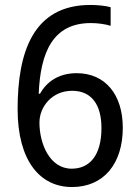

<svg xmlns="http://www.w3.org/2000/svg" viewBox="-20 -744 560 774"><path d="M51 -304C51 -95 142 10 270 10C399 10 475 -85 475 -229C475 -362 405 -449 289 -449C216 -449 168 -414 141 -366H136C143 -533 193 -651 346 -651C374 -651 403 -647 426 -640V-715C405 -721 371 -724 344 -724C112 -724 51 -531 51 -304ZM269 -64C180 -64 139 -165 139 -250C139 -313 189 -378 271 -378C349 -378 389 -322 389 -228C389 -117 341 -64 269 -64Z"/></svg>

Font: Noto Sans Arabic UI SmCn
Style: Regular
Weight: 400
Width: 4
Designer: Monotype Design Team, Nadine Chahine and Nizar Qandah
Foundry: Monotype Imaging Inc.
Version: Version 2.010